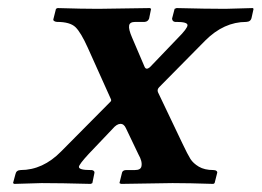

<svg xmlns="http://www.w3.org/2000/svg" viewBox="-20 -453 646 474"><path d="M199.2 -73.2Q175.3 -47.4 174.8 -41Q174.8 -33.2 203.1 -33.2H207Q214.8 -31.2 212.9 -24.9L208 -1L204.1 1Q129.9 -1 83 -1Q83 -1 15.1 1L12.2 -1L18.1 -22.9Q20 -32.7 30.8 -33.2Q85.9 -33.2 130.9 -79.1L251 -200.2Q255.9 -204.1 253.9 -208L196.8 -335Q179.7 -373 166.3 -386Q152.8 -398.9 121.1 -398.9Q117.2 -398.9 114 -400.9Q110.8 -402.8 111.8 -405.8L118.2 -431.2L122.1 -433.1Q183.1 -431.2 222.2 -431.2L350.1 -433.1L353 -431.2L348.1 -407.2Q345.2 -399.4 336.9 -398.9H314Q300.3 -398.9 298.8 -390.1Q296.9 -381.3 306.2 -359.9L336.9 -288.1Q340.8 -279.3 350.1 -287.1L418.9 -358.9Q442.9 -382.8 442.9 -390.9Q442.9 -398.9 416 -398.9H412.1Q405.3 -399.9 404.8 -407.2L411.1 -431.2L416 -433.1Q489.3 -431.2 536.1 -431.2Q536.1 -431.2 604 -433.1L606 -431.2L601.1 -409.2Q599.1 -399.4 587.9 -398.9Q532.7 -398.9 486.8 -353L373 -237.8Q367.2 -231.9 370.1 -225.1L430.2 -99.1Q443.4 -71.3 450.2 -60.5Q457 -49.8 470.9 -41.5Q484.9 -33.2 506.8 -33.2Q511.7 -33.2 514.4 -31Q517.1 -28.8 516.1 -25.9L509.8 -1L506.8 1Q445.8 -1 405.8 -1L278.8 1L274.9 -1L280.8 -24.9Q281.7 -32.7 291 -33.2H313Q327.1 -33.2 329.1 -42Q332 -54.2 321.8 -71.8L291 -136.2Q286.1 -147.5 277.1 -147.2Q268.1 -147 257.8 -134.8Z"/></svg>

Font: Linux Libertine
Style: Semibold Italic
Weight: 600
Italic angle: -11.5°
Designer: Philipp H. Poll
Foundry: Philipp H. Poll
Version: Version 5.1.2 ; ttfautohint (v0.9)